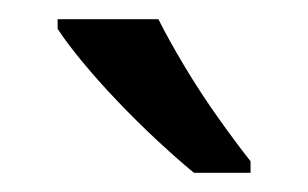

<svg xmlns="http://www.w3.org/2000/svg" viewBox="-20 -786 321 200"><path d="M145 -766Q156 -744 172.5 -716.5Q189 -689 207.5 -663Q226 -637 241 -618V-606H182Q165 -620 144 -639.5Q123 -659 102.5 -680.5Q82 -702 65.5 -722Q49 -742 40 -756V-766Z"/></svg>

Font: odia115
Style: Regular
Weight: 400
Designer: Amélie Bonet and Sol Matas
Foundry: Google LLC
Version: Version 2.003